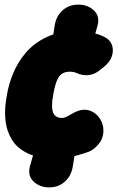

<svg xmlns="http://www.w3.org/2000/svg" viewBox="-20 -660 508 830"><path d="M196 -419 217 -553Q224 -592 251.5 -616Q279 -640 318 -640H319Q360 -640 386.5 -614.5Q413 -589 401 -547L365 -419ZM317 -78 294 63Q287 102 259.5 126Q232 150 193 150H192Q152 150 125 124.5Q98 99 110 57L148 -78ZM221 25Q146 25 100 3Q54 -19 31.5 -56Q9 -93 4 -137Q-1 -181 6 -225L10 -250Q17 -294 36.5 -342Q56 -390 91 -431.5Q126 -473 180 -499Q234 -525 309 -525Q346 -525 377.5 -518.5Q409 -512 432 -500Q457 -487 464.5 -464Q472 -441 463 -415.5Q454 -390 427 -369L413 -358Q391 -339 364.5 -335.5Q338 -332 309 -345Q299 -350 281 -350Q264 -350 252 -343.5Q240 -337 232.5 -324.5Q225 -312 219.5 -293Q214 -274 210 -250L206 -225Q205 -214 205 -201Q205 -188 208.5 -176.5Q212 -165 221.5 -157.5Q231 -150 249 -150Q260 -150 281 -162.5Q302 -175 318 -181Q345 -190 368 -182Q391 -174 406.5 -154.5Q422 -135 426 -110Q431 -71 411 -43.5Q391 -16 366 -5Q343 4 303 14.5Q263 25 221 25Z"/></svg>

Font: Winky Sans Black
Style: Italic
Weight: 900
Italic angle: -8.97852°
Designer: Simon Atzbach
Foundry: typofactur
Version: Version 1.205